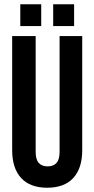

<svg xmlns="http://www.w3.org/2000/svg" viewBox="-20 -869 442 899"><path d="M201 10Q121 10 79 -35.5Q37 -81 37 -166V-700H147V-158Q147 -122 161.5 -106Q176 -90 203 -90Q230 -90 244.5 -106Q259 -122 259 -158V-700H365V-166Q365 -81 323 -35.5Q281 10 201 10ZM75 -849H173V-747H75ZM229 -849H327V-747H229Z"/></svg>

Font: Booming Bebas 2
Style: Regular
Weight: 400
Designer: Ryoichi Tsunekawa
Foundry: Ryoichi Tsunekawa
Version: Version 2.000